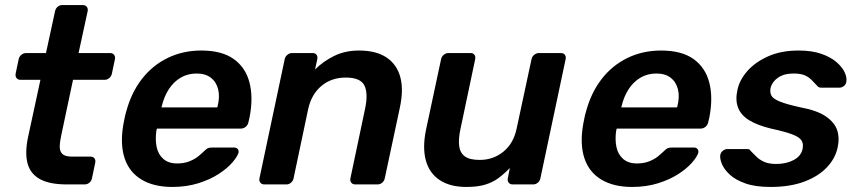

<svg xmlns="http://www.w3.org/2000/svg" viewBox="-20 -730 3390 760"><path d="M244 0Q176 0 138 -21Q100 -42 89 -83.5Q78 -125 91 -187L140 -414H61Q51 -414 45.5 -421Q40 -428 42 -439L54 -496Q56 -506 64.5 -513Q73 -520 84 -520H162L198 -686Q200 -696 208 -703Q216 -710 226 -710H307Q318 -710 323.5 -703Q329 -696 327 -686L291 -520H416Q426 -520 431.5 -513Q437 -506 435 -496L423 -439Q421 -428 412.5 -421Q404 -414 394 -414H269L223 -197Q217 -170 216.5 -150.5Q216 -131 227 -120.5Q238 -110 266 -110H338Q349 -110 354 -103Q359 -96 357 -86L344 -24Q342 -14 334 -7Q326 0 315 0Z M662 10Q589 10 540.5 -19Q492 -48 473.5 -103Q455 -158 468 -236Q470 -246 473 -261.5Q476 -277 479 -286Q499 -362 541 -416.5Q583 -471 643.5 -500.5Q704 -530 777 -530Q858 -530 905 -496.5Q952 -463 967.5 -403.5Q983 -344 968 -266L963 -245Q961 -235 952.5 -228Q944 -221 933 -221H601Q601 -221 600.5 -218Q600 -215 599 -213Q594 -178 600 -148.5Q606 -119 626.5 -101Q647 -83 681 -83Q709 -83 730 -91.5Q751 -100 764.5 -111Q778 -122 785 -129Q797 -141 803 -143.5Q809 -146 820 -146H907Q916 -146 921 -140Q926 -134 924 -125Q919 -109 899 -86Q879 -63 845 -41Q811 -19 764.5 -4.5Q718 10 662 10ZM619 -305H840L841 -308Q851 -347 843.5 -376.5Q836 -406 814.5 -422.5Q793 -439 758 -439Q723 -439 695 -422.5Q667 -406 648 -376.5Q629 -347 620 -308Z M1026 0Q1016 0 1010.5 -7Q1005 -14 1007 -24L1107 -496Q1109 -506 1117.5 -513Q1126 -520 1136 -520H1218Q1228 -520 1233 -513Q1238 -506 1236 -496L1227 -455Q1259 -487 1302.5 -508.5Q1346 -530 1401 -530Q1469 -530 1510 -502.5Q1551 -475 1564.5 -425Q1578 -375 1563 -305L1503 -24Q1501 -14 1493 -7Q1485 0 1474 0H1386Q1376 0 1370.5 -7Q1365 -14 1367 -24L1425 -299Q1438 -360 1422.5 -391.5Q1407 -423 1349 -423Q1292 -423 1252.5 -390Q1213 -357 1200 -299L1142 -24Q1140 -14 1132 -7Q1124 0 1114 0Z M1826 10Q1761 10 1720 -17.5Q1679 -45 1665.5 -95.5Q1652 -146 1666 -215L1726 -496Q1728 -506 1736.5 -513Q1745 -520 1755 -520H1843Q1853 -520 1858 -513Q1863 -506 1861 -496L1803 -221Q1794 -180 1797.5 -152.5Q1801 -125 1820 -111Q1839 -97 1879 -97Q1933 -97 1973 -130Q2013 -163 2025 -221L2084 -496Q2086 -506 2094.5 -513Q2103 -520 2113 -520H2200Q2211 -520 2216 -513Q2221 -506 2219 -496L2119 -24Q2117 -14 2109 -7Q2101 0 2090 0H2009Q1999 0 1993.5 -7Q1988 -14 1990 -24L1998 -65Q1976 -42 1953 -25Q1930 -8 1900 1Q1870 10 1826 10Z M2482 10Q2409 10 2360.5 -19Q2312 -48 2293.5 -103Q2275 -158 2288 -236Q2290 -246 2293 -261.5Q2296 -277 2299 -286Q2319 -362 2361 -416.5Q2403 -471 2463.5 -500.5Q2524 -530 2597 -530Q2678 -530 2725 -496.5Q2772 -463 2787.5 -403.5Q2803 -344 2788 -266L2783 -245Q2781 -235 2772.5 -228Q2764 -221 2753 -221H2421Q2421 -221 2420.5 -218Q2420 -215 2419 -213Q2414 -178 2420 -148.5Q2426 -119 2446.5 -101Q2467 -83 2501 -83Q2529 -83 2550 -91.5Q2571 -100 2584.5 -111Q2598 -122 2605 -129Q2617 -141 2623 -143.5Q2629 -146 2640 -146H2727Q2736 -146 2741 -140Q2746 -134 2744 -125Q2739 -109 2719 -86Q2699 -63 2665 -41Q2631 -19 2584.5 -4.5Q2538 10 2482 10ZM2439 -305H2660L2661 -308Q2671 -347 2663.5 -376.5Q2656 -406 2634.5 -422.5Q2613 -439 2578 -439Q2543 -439 2515 -422.5Q2487 -406 2468 -376.5Q2449 -347 2440 -308Z M3030 10Q2970 10 2930.5 -4Q2891 -18 2868.5 -39Q2846 -60 2837.5 -81Q2829 -102 2831 -116Q2833 -127 2841.5 -133.5Q2850 -140 2859 -140H2938Q2942 -140 2945 -139Q2948 -138 2951 -133Q2962 -122 2974 -110Q2986 -98 3004.5 -89.5Q3023 -81 3053 -81Q3092 -81 3121.5 -96.5Q3151 -112 3157 -141Q3161 -162 3152 -175Q3143 -188 3115 -198.5Q3087 -209 3032 -221Q2978 -234 2945.5 -254Q2913 -274 2901.5 -304Q2890 -334 2899 -374Q2907 -413 2938 -448.5Q2969 -484 3020.5 -507Q3072 -530 3141 -530Q3195 -530 3232.5 -516.5Q3270 -503 3292.5 -483Q3315 -463 3324 -442.5Q3333 -422 3330 -407Q3329 -396 3320.5 -389.5Q3312 -383 3303 -383H3230Q3225 -383 3221 -385Q3217 -387 3215 -390Q3205 -400 3194.5 -411.5Q3184 -423 3167.5 -431Q3151 -439 3121 -439Q3083 -439 3059.5 -422.5Q3036 -406 3030 -381Q3027 -364 3033.5 -351.5Q3040 -339 3067 -328Q3094 -317 3149 -305Q3214 -293 3248.5 -269.5Q3283 -246 3293.5 -215.5Q3304 -185 3296 -148Q3287 -103 3252.5 -67Q3218 -31 3162 -10.5Q3106 10 3030 10Z"/></svg>

Font: Rubik Light Medium
Style: Italic
Weight: 500
Italic angle: -12°
Version: Version 2.104